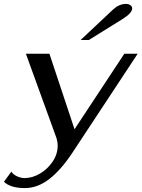

<svg xmlns="http://www.w3.org/2000/svg" viewBox="-82 -764 722 979"><path d="M-62 163 -24 111Q-16 125 4 134.5Q24 144 44 144Q83 144 122 121Q161 98 186.5 60Q212 22 212 -21Q212 -41 206 -60L50 -490H170L298 -105L552 -490H620L287 15Q228 104 168.5 149.5Q109 195 45 195Q-28 195 -62 163ZM495 -716Q526 -744 560 -744Q574 -744 583 -737.5Q592 -731 592 -721Q592 -698 543 -667L371 -560H329Z"/></svg>

Font: Fahkwang Medium
Style: Italic
Weight: 500
Italic angle: -10°
Version: Version 1.000; ttfautohint (v1.6)